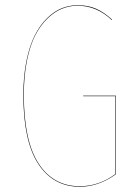

<svg xmlns="http://www.w3.org/2000/svg" viewBox="-20 -710 531 739"><path d="M278.8 -689.9Q318.8 -689.9 349.6 -676.5Q380.4 -663.1 411.1 -634.8L410.2 -632.8Q352.1 -688 278.8 -688Q247.6 -688 218.8 -676.5Q189.9 -665 162.8 -638.9Q135.7 -612.8 115.7 -574.2Q95.7 -535.6 83.7 -476.6Q71.8 -417.5 71.8 -345.2Q71.8 -167.5 128.7 -80.3Q185.5 6.8 287.1 6.8Q360.8 6.8 423.8 -40V-339.8H300.8L299.8 -341.8H425.8V-39.1Q359.4 8.8 287.1 8.8Q185.1 8.8 127.4 -78.9Q69.8 -166.5 69.8 -345.2Q69.8 -417.5 82 -476.6Q94.2 -535.6 114.3 -574.7Q134.3 -613.8 161.6 -640.4Q189 -667 218.3 -678.5Q247.6 -689.9 278.8 -689.9Z"/></svg>

Font: Fira Sans Compressed Two
Style: Regular
Weight: 100
Width: 1
Designer: Carrois Corporate & Edenspiekermann AG
Foundry: Carrois Corporate GbR & Edenspiekermann AG
Version: Version 4.203;PS 004.203;hotconv 1.0.88;makeotf.lib2.5.64775